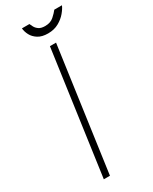

<svg xmlns="http://www.w3.org/2000/svg" viewBox="-223 -924 778 976"><g transform="rotate(-30 166.0 -436.0)"><path d="M74.5 0 175.5 -723H211.5L110.5 0ZM200.5 -783.5Q165 -783.5 142.8 -797.5Q120.5 -811.5 109.8 -832Q99 -852.5 97.5 -872.5H141.5Q144.5 -865.5 150.5 -853.8Q156.5 -842 169.5 -832.8Q182.5 -823.5 206.5 -823.5Q238 -823.5 257.5 -841Q277 -858.5 287.5 -872.5H332.5Q325.5 -855.5 308.2 -834.8Q291 -814 264 -798.8Q237 -783.5 200.5 -783.5Z"/></g></svg>

Font: Public Sans Thin
Style: Italic
Weight: 100
Italic angle: -8°
Designer: The Public Sans project authors (U.S. Web Design System). Libre Franklin designed by Pablo Impallari and Rodrigo Fuenzal
Version: Version 2.000